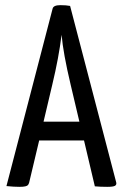

<svg xmlns="http://www.w3.org/2000/svg" viewBox="-20 -723 477 745"><path d="M252 -700 431 -15Q433 -6 426 -2Q419 2 396 2Q369 2 348 0L306 -178H132L93 -14Q91 -8 88.5 -5Q86 -2 78.5 0Q71 2 55 2Q34 2 5 -1L184 -689Q187 -703 214 -703Q237 -703 252 -700ZM149 -251H288L254 -395Q225 -517 219 -588Q208 -499 183 -395Z"/></svg>

Font: YanoneKaffeesatzRR
Style: Regular
Weight: 400
Designer: Yanone (Cyrillic: Daniel Pouzeot & Huerta Tipografica)
Foundry: Yanone
Version: Version 1.100;PS 001.100;hotconv 1.0.70;makeotf.lib2.5.58329